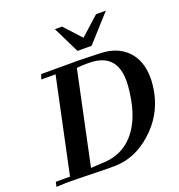

<svg xmlns="http://www.w3.org/2000/svg" viewBox="-160 -1054 1112 1193"><g transform="rotate(-20 395.5 -457.5)"><path d="M780 -334Q750 -194 640 -96Q530 2 402 5Q382 6 350 5.5Q318 5 274 4Q167 1 150 1Q113 0 78 0.5Q43 1 10 3L17 -28H111L244 -656H150L160 -688H362Q380 -689 427 -687.5Q474 -686 550 -684Q662 -681 726.5 -614.5Q791 -548 791 -433Q791 -389 780 -334ZM629 -336Q644 -414 644 -468Q644 -634 496 -650Q473 -652 444.5 -652Q416 -652 382 -648L252 -34Q286 -36 356 -40Q464 -51 533.5 -128Q603 -205 629 -336ZM336 -921H383L485 -810L608 -921H673L515 -746H422Z"/></g></svg>

Font: GFS Didot
Style: Bold Italic
Weight: 700
Italic angle: -12°
Designer: Designed by Takis Katsoulidis and George D. Matthiopoulos.
Foundry: Designed by Takis Katsoulidis and George D. Matthiopoulos.
Version: Version 1.0